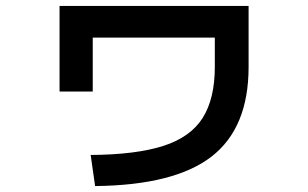

<svg xmlns="http://www.w3.org/2000/svg" viewBox="-20 -592 1040 648"><path d="M286 -69Q439 -70 531 -99.5Q623 -129 664 -194Q705 -259 705 -366V-465H293V-283H181V-572H819V-366Q819 -161 694.5 -64Q570 33 301 36Z"/></svg>

Font: M PLUS 1 Code SemiBold
Style: Regular
Weight: 600
Designer: Coji Morishita
Foundry: UNDERFOREST DESIGN
Version: Version 1.005